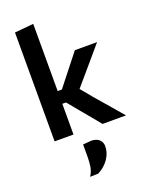

<svg xmlns="http://www.w3.org/2000/svg" viewBox="-185 -835 934 1214"><g transform="rotate(-20 282.0 -228.0)"><path d="M69.5 0V-732.5L196.5 -744.5V-292.5H225L282 -365Q308 -398 334.5 -431.5Q361 -465 387 -498H536.5Q498.5 -453 460.5 -408.8Q422.5 -364.5 385 -320.5L331 -257.5L395 -180Q434 -135 473 -89.8Q512 -44.5 550 0H392Q366 -32 339.8 -63.8Q313.5 -95.5 287.5 -126.5L221.5 -206.5H196.5V0ZM204 287.5Q222.5 258 227.2 228.5Q232 199 232 160.5V80L290.5 75Q325 77 342.5 94Q360 111 360 138Q360 182 333 221.8Q306 261.5 259 286Z"/></g></svg>

Font: Commissioner SemiBold
Style: Regular
Weight: 600
Designer: Kostas Bartsokas
Foundry: Kostas Bartsokas
Version: Version 1.000; ttfautohint (v1.8.3)